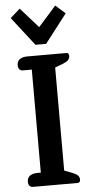

<svg xmlns="http://www.w3.org/2000/svg" viewBox="-62 -988 486 1023"><g transform="rotate(-5 180.5 -476.0)"><path d="M32 -906 84 -952 179 -845 274 -952 326 -906 208 -753H151ZM47 -30Q47 -51 62 -61.5Q77 -72 103 -72H120V-623H72Q60 -623 53.5 -631Q47 -639 47 -653Q47 -674 62 -684.5Q77 -695 102 -695H308Q318 -695 321.5 -690.5Q325 -686 325 -678Q325 -665 316 -656Q307 -647 287 -639L245 -623V-72L287 -56Q308 -48 316.5 -39Q325 -30 325 -17Q325 -9 321.5 -4.5Q318 0 308 0H72Q60 0 53.5 -8Q47 -16 47 -30Z"/></g></svg>

Font: Maitree Semibold
Style: Regular
Weight: 600
Designer: CadsonDemak Team
Foundry: CadsonDemak
Version: Version 1.000